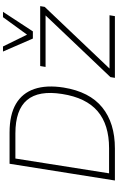

<svg xmlns="http://www.w3.org/2000/svg" viewBox="228 -1017 789 1285"><g transform="rotate(-90 622.5 -374.5)"><path d="M57 0 169 -705H378Q497 -705 569.5 -662.5Q642 -620 669.5 -539Q697 -458 679 -343Q651 -170 546.5 -85Q442 0 271 0ZM105 -39H273Q431 -39 521 -116Q611 -193 636 -353Q661 -510 595.5 -588Q530 -666 372 -666H204ZM744 0 749 -30 1174 -477 1172 -464H817L823 -500H1224L1219 -470L793 -22L795 -36H1163L1157 0ZM1007 -549 920 -749H954L1033 -588L1150 -749H1186L1055 -549Z"/></g></svg>

Font: Mulish ExtraLight
Style: Italic
Weight: 200
Italic angle: -9°
Designer: Vernon Adams
Foundry: Vernon Adams
Version: Version 3.603